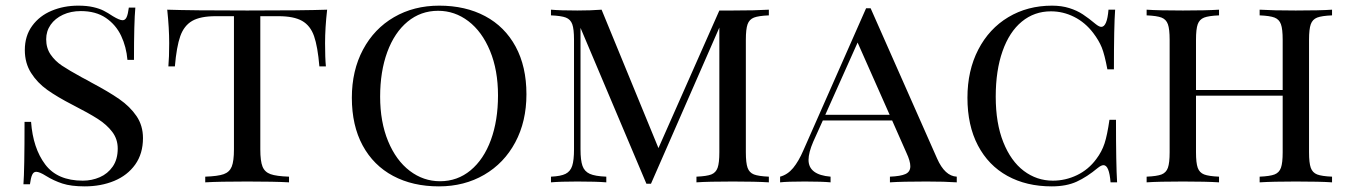

<svg xmlns="http://www.w3.org/2000/svg" viewBox="-20 -642 4752 676"><path d="M377.4 -585Q400.9 -570.8 411.6 -570.8Q420.9 -570.8 425.8 -581.5Q430.7 -592.3 433.6 -615.2H456.5Q451.7 -563 451.7 -431.2H428.7Q424.8 -477.1 406.5 -515.9Q388.2 -554.7 352.8 -578.9Q317.4 -603 264.6 -603Q229.5 -603 201.7 -590.1Q173.8 -577.1 158.2 -554.7Q142.6 -532.2 142.6 -503.9Q142.6 -472.7 158.2 -450Q173.8 -427.2 198.2 -410.9Q222.7 -394.5 268.1 -369.6Q290 -358.4 300.3 -352.1Q362.3 -319.3 400.1 -293Q438 -266.6 460.7 -233.2Q483.4 -199.7 483.4 -155.8Q483.4 -101.1 456.1 -62.7Q428.7 -24.4 382.1 -5.1Q335.4 14.2 278.3 14.2Q230.5 14.2 199.7 4.2Q168.9 -5.9 141.6 -22.9Q119.1 -37.1 107.4 -37.1Q98.1 -37.1 93.3 -26.6Q88.4 -16.1 85.4 6.8H62.5Q66.4 -42 66.4 -212.9H89.4Q96.2 -120.1 139.2 -63Q182.1 -5.9 271.5 -5.9Q303.2 -5.9 331.3 -18.1Q359.4 -30.3 377 -55.7Q394.5 -81.1 394.5 -119.1Q394.5 -152.3 375.2 -177.7Q356 -203.1 324.2 -223.4Q292.5 -243.7 235.4 -272.9Q182.1 -300.3 146.7 -325.4Q111.3 -350.6 89.4 -385.3Q67.4 -419.9 67.4 -465.8Q67.4 -515.6 93.3 -551Q119.1 -586.4 161.9 -604.2Q204.6 -622.1 255.4 -622.1Q286.1 -622.1 308.3 -616.9Q330.6 -611.8 345.2 -604.2Q359.9 -596.7 377.4 -585Z M1124.5 -490.2Q1124.5 -438.5 1127.4 -408.2H1104.5Q1098.6 -478 1085.7 -514.9Q1072.8 -551.8 1043.7 -568.4Q1014.6 -585 960.4 -585H896.5V-116.2Q896.5 -74.7 904.3 -55.4Q912.1 -36.1 932.6 -28.8Q953.1 -21.5 997.6 -20V0Q945.8 -2.9 850.6 -2.9Q751 -2.9 702.6 0V-20Q747.1 -21.5 767.6 -28.8Q788.1 -36.1 795.9 -55.4Q803.7 -74.7 803.7 -116.2V-585H739.7Q685.5 -585 656.7 -568.4Q627.9 -551.8 614.7 -514.6Q601.6 -477.5 595.7 -408.2H572.8Q575.7 -439.9 575.7 -490.2Q575.7 -542.5 568.8 -607.9Q651.9 -605 850.6 -605Q1048.8 -605 1131.8 -607.9Q1124.5 -543.9 1124.5 -490.2Z M1833.5 -310.1Q1833.5 -214.4 1794.2 -140.9Q1754.9 -67.4 1684.8 -26.6Q1614.7 14.2 1525.4 14.2Q1433.1 14.2 1364 -22.7Q1294.9 -59.6 1256.8 -129.9Q1218.8 -200.2 1218.8 -297.9Q1218.8 -393.6 1258.1 -467.3Q1297.4 -541 1367.2 -581.5Q1437 -622.1 1526.4 -622.1Q1618.7 -622.1 1688 -585.2Q1757.3 -548.3 1795.4 -478Q1833.5 -407.7 1833.5 -310.1ZM1318.4 -301.8Q1318.4 -212.9 1346.4 -145Q1374.5 -77.1 1422.6 -40.5Q1470.7 -3.9 1529.3 -3.9Q1590.3 -3.9 1636.7 -42.2Q1683.1 -80.6 1708.3 -149.2Q1733.4 -217.8 1733.4 -306.2Q1733.4 -395 1705.3 -462.9Q1677.2 -530.8 1629.2 -567.4Q1581.1 -604 1522.5 -604Q1461.4 -604 1415 -565.7Q1368.7 -527.3 1343.5 -458.7Q1318.4 -390.1 1318.4 -301.8Z M2606 -502V-106Q2606 -68.4 2612.1 -51.3Q2618.2 -34.2 2634.5 -27.8Q2650.9 -21.5 2687 -20V0Q2640.1 -2.9 2560.1 -2.9Q2474.1 -2.9 2432.1 0V-20Q2468.3 -21.5 2484.4 -27.8Q2500.5 -34.2 2506.6 -51.3Q2512.7 -68.4 2512.7 -106V-544.9L2272 4.9H2255.9L2023.9 -543.9V-116.2Q2023.9 -77.6 2030.8 -58.1Q2037.6 -38.6 2056.4 -30Q2075.2 -21.5 2114.7 -20V0Q2079.1 -2.9 2012.7 -2.9Q1953.1 -2.9 1919.9 0V-20Q1954.6 -21.5 1971.4 -30Q1988.3 -38.6 1994.6 -58.1Q2001 -77.6 2001 -116.2V-502Q2001 -539.6 1994.9 -556.6Q1988.8 -573.7 1972.4 -580.1Q1956.1 -586.4 1919.9 -587.9V-607.9Q1952.6 -605 2012.7 -605Q2060.1 -605 2098.1 -607.9L2298.3 -120.6L2512.7 -605H2560.1Q2640.1 -605 2687 -607.9V-587.9Q2650.9 -586.4 2634.5 -580.1Q2618.2 -573.7 2612.1 -556.6Q2606 -539.6 2606 -502Z M3348.6 -20V0Q3307.6 -2.9 3241.7 -2.9Q3155.8 -2.9 3113.3 0V-20Q3150.9 -21.5 3168 -29.3Q3185.1 -37.1 3185.1 -56.6Q3185.1 -74.7 3171.4 -104L3121.1 -217.8H2877L2843.3 -143.1Q2826.7 -104.5 2826.7 -79.1Q2826.7 -26.4 2904.3 -20V0Q2874.5 -2.9 2813.5 -2.9Q2752.4 -2.9 2726.6 0V-20Q2752.9 -26.9 2772.5 -50.5Q2792 -74.2 2808.6 -112.8L3029.3 -612.8H3045.4L3279.3 -84Q3306.6 -22 3348.6 -20ZM2999.5 -492.2 2885.7 -237.8H3112.3Z M3837.9 -557.1Q3850.1 -547.4 3857.4 -547.4Q3877.9 -547.4 3882.8 -607.9H3906.2Q3901.9 -550.3 3901.9 -397.9H3878.9Q3869.1 -450.2 3859.1 -474.9Q3849.1 -499.5 3829.1 -525.9Q3800.8 -563 3762 -582.5Q3723.1 -602.1 3680.2 -602.1Q3621.6 -602.1 3577.6 -565.9Q3533.7 -529.8 3509.8 -461.9Q3485.8 -394 3485.8 -301.8Q3485.8 -208 3512.5 -141.4Q3539.1 -74.7 3584.7 -40.3Q3630.4 -5.9 3687 -5.9Q3731.4 -5.9 3772 -25.4Q3812.5 -44.9 3839.8 -82Q3859.4 -107.9 3868.9 -137Q3878.4 -166 3886.2 -220.2H3909.2Q3909.2 -62.5 3913.1 0H3890.1Q3885.3 -60.5 3865.2 -60.5Q3857.4 -60.5 3845.2 -50.8Q3807.1 -19 3770.8 -2.4Q3734.4 14.2 3683.1 14.2Q3593.8 14.2 3526.9 -22.7Q3460 -59.6 3423.1 -129.9Q3386.2 -200.2 3386.2 -297.9Q3386.2 -393.6 3424.3 -467.3Q3462.4 -541 3530 -581.5Q3597.7 -622.1 3684.1 -622.1Q3717.8 -622.1 3744.9 -613.5Q3772 -605 3792.7 -591.3Q3813.5 -577.6 3837.9 -557.1Z M4588.9 -502V-106Q4588.9 -68.4 4595 -51.3Q4601.1 -34.2 4617.4 -27.8Q4633.8 -21.5 4669.9 -20V0Q4628.4 -2.9 4542 -2.9Q4461.9 -2.9 4415 0V-20Q4451.2 -21.5 4467.5 -27.8Q4483.9 -34.2 4490 -51.3Q4496.1 -68.4 4496.1 -106V-305.2H4190.9V-106Q4190.9 -68.4 4197 -51.3Q4203.1 -34.2 4219.5 -27.8Q4235.8 -21.5 4272 -20V0Q4226.1 -2.9 4145 -2.9Q4059.1 -2.9 4017.1 0V-20Q4053.2 -21.5 4069.6 -27.8Q4085.9 -34.2 4092 -51.3Q4098.1 -68.4 4098.1 -106V-502Q4098.1 -539.6 4092 -556.6Q4085.9 -573.7 4069.6 -580.1Q4053.2 -586.4 4017.1 -587.9V-607.9Q4058.6 -605 4145 -605Q4226.1 -605 4272 -607.9V-587.9Q4235.8 -586.4 4219.5 -580.1Q4203.1 -573.7 4197 -556.6Q4190.9 -539.6 4190.9 -502V-325.2H4496.1V-502Q4496.1 -539.6 4490 -556.6Q4483.9 -573.7 4467.5 -580.1Q4451.2 -586.4 4415 -587.9V-607.9Q4461.9 -605 4542 -605Q4628.4 -605 4669.9 -607.9V-587.9Q4633.8 -586.4 4617.4 -580.1Q4601.1 -573.7 4595 -556.6Q4588.9 -539.6 4588.9 -502Z"/></svg>

Font: Playfair Display SC
Style: Regular
Weight: 400
Designer: Claus Eggers Sørensen
Foundry: Claus Eggers Sørensen
Version: Version 1.004;PS 001.004;hotconv 1.0.70;makeotf.lib2.5.58329